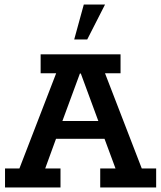

<svg xmlns="http://www.w3.org/2000/svg" viewBox="-20 -821 706 841"><path d="M2 0V-83H65L226 -500H158V-583H508V-500H440L601 -83H664V0H419V-83H486L426 -245L462 -213H206L237 -245L178 -83H245V0ZM243 -263 225 -291H437L421 -263L334 -499H330ZM305 -648 347 -801H440L362 -648Z"/></svg>

Font: Rokkitt SemiBold SemiBold
Style: Regular
Weight: 600
Version: Version 3.103